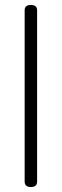

<svg xmlns="http://www.w3.org/2000/svg" viewBox="-20 -751 248 771"><path d="M79 -22V-710Q79 -731 104 -731Q129 -731 129 -710V-22Q129 0 104 0Q79 0 79 -22Z"/></svg>

Font: Terminal Dosis
Style: Light
Weight: 300
Designer: EdgarTolentino, PabloImpallari, IginoMarini
Foundry: EdgarTolentino, PabloImpallari, IginoMarini
Version: Version 1.006